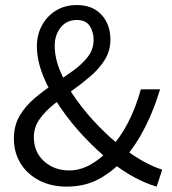

<svg xmlns="http://www.w3.org/2000/svg" viewBox="-20 -709 663 742"><path d="M237.8 12.2Q178.2 12.2 132.1 -11.5Q85.9 -35.2 59.8 -77.1Q33.7 -119.1 33.7 -173.8Q33.7 -223.6 55.9 -261.5Q78.1 -299.3 113.3 -329.1Q148.4 -358.9 187.7 -384.5Q227.1 -410.2 262.2 -435.5Q297.4 -460.9 319.6 -489.7Q341.8 -518.6 341.8 -555.2Q341.8 -585.4 326.7 -608.6Q311.5 -631.8 276.9 -631.8Q237.8 -631.8 214.6 -603Q191.4 -574.2 191.4 -531.7Q191.4 -483.4 214.6 -429.4Q237.8 -375.5 276.6 -321.8Q315.4 -268.1 362.8 -219.7Q410.2 -171.4 458.5 -134.8Q539.6 -74.7 606.9 -53.2L585.4 12.2Q545.9 1 501.7 -22.5Q457.5 -45.9 411.1 -82Q356.4 -125.5 304.7 -180.4Q252.9 -235.4 211.9 -295.7Q170.9 -356 146.7 -416Q122.6 -476.1 122.6 -529.8Q122.6 -574.7 142.1 -610.8Q161.6 -647 196.3 -668.2Q231 -689.5 276.9 -689.5Q337.9 -689.5 372.3 -651.9Q406.7 -614.3 406.7 -556.2Q406.7 -513.2 385.3 -478.5Q363.8 -443.8 330.1 -414.8Q296.4 -385.7 258.8 -359.1Q221.2 -332.5 187.5 -305.4Q153.8 -278.3 132.3 -247.6Q110.8 -216.8 110.8 -179.2Q110.8 -121.1 150.4 -85.7Q189.9 -50.3 247.1 -50.3Q289.6 -50.3 329.6 -72.8Q369.6 -95.2 402.8 -131.8Q444.8 -176.8 474.9 -235.1Q504.9 -293.5 524.4 -363.8H598.6Q576.2 -288.1 541.7 -219.2Q507.3 -150.4 458.5 -93.8Q416 -46.4 362.1 -17.1Q308.1 12.2 237.8 12.2Z"/></svg>

Font: Akatab
Style: Regular
Weight: 400
Designer: SIL Global
Foundry: SIL Global
Version: Version 4.100